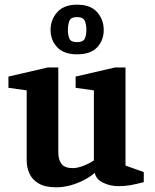

<svg xmlns="http://www.w3.org/2000/svg" viewBox="-20 -790 660 820"><path d="M221 10Q173 10 145 -6.5Q117 -23 105.5 -49.5Q94 -76 94 -105V-404L16 -415V-463L185 -502H229V-140Q229 -107 243 -89.5Q257 -72 291 -72Q311 -72 336.5 -82Q362 -92 381 -105V-404L303 -415V-463L472 -502H516V-83L594 -55V-12Q559 -3 536 1Q513 5 485 5Q451 5 420.5 -9.5Q390 -24 385 -52Q367 -36 339.5 -21.5Q312 -7 281 1.5Q250 10 221 10ZM309 -558Q253 -558 224.5 -588Q196 -618 196 -662Q196 -706 224.5 -738Q253 -770 309 -770Q367 -770 395 -738Q423 -706 423 -662Q423 -618 395 -588Q367 -558 309 -558ZM309 -610Q335 -610 342 -625Q349 -640 349 -662Q349 -685 342 -701Q335 -717 309 -717Q283 -717 276.5 -701Q270 -685 270 -662Q270 -640 276.5 -625Q283 -610 309 -610Z"/></svg>

Font: Manuale
Style: Bold
Weight: 700
Version: Version 1.002